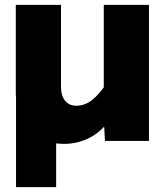

<svg xmlns="http://www.w3.org/2000/svg" viewBox="-20 -580 690 790"><path d="M46 190V-308H230V-80L211 -59V190ZM231 -560V-221Q231 -187 247.5 -166Q264 -145 294 -145Q329 -145 359 -168.5Q389 -192 426 -247L444 -104Q403 -42 352 -15Q301 12 245 12Q181 12 136 -14.5Q91 -41 68 -89Q45 -137 45 -202V-560ZM593 -560V0H412L407 -86V-560Z"/></svg>

Font: Azeret Mono ExtraBold
Style: Regular
Weight: 800
Designer: Martin Vácha
Foundry: Displaay
Version: Version 1.002